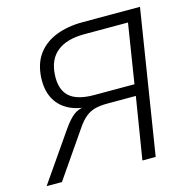

<svg xmlns="http://www.w3.org/2000/svg" viewBox="-104 -807 896 908"><g transform="rotate(-15 344.0 -352.5)"><path d="M14 0 178 -237Q206 -277 229.5 -295.5Q253 -314 284 -316L301 -317L311 -311Q246 -313 203 -337Q160 -361 139.5 -403Q119 -445 122 -503Q126 -572 159.5 -616.5Q193 -661 249.5 -683Q306 -705 379 -705H660L548 0H483L532 -303H394Q358 -303 332.5 -296.5Q307 -290 286 -273Q265 -256 244 -225L89 0ZM344 -358H540L586 -648H372Q286 -648 239 -610.5Q192 -573 188 -498Q184 -428 221 -393Q258 -358 344 -358Z"/></g></svg>

Font: Nunito Sans 10pt Light
Style: Italic
Weight: 300
Italic angle: -9°
Designer: Vernon Adams
Foundry: Vernon Adams
Version: Version 3.101;gftools[0.9.27]